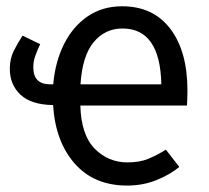

<svg xmlns="http://www.w3.org/2000/svg" viewBox="-20 -571 655 603"><path d="M232.3 -239.5Q234.9 -147.2 277.4 -104.1Q320 -61 380 -61Q418.5 -61 445.4 -72.1Q472.3 -83.1 501 -101L543.1 -46.7Q513.3 -22.1 470.8 -5.1Q428.2 11.8 379.5 11.8Q275.4 11.8 214.6 -57.4Q153.8 -126.7 146.7 -241Q77.9 -242.1 44.4 -273.6Q10.8 -305.1 10.8 -354.9Q10.8 -386.2 23.3 -411.3Q35.9 -436.4 50.8 -459L106.2 -432.3Q96.9 -412.8 90.8 -395.6Q84.6 -378.5 84.6 -359.5Q84.6 -306.2 137.4 -306.2H147.2Q153.3 -376.9 181 -432.3Q208.7 -487.7 255.1 -519.5Q301.5 -551.3 363.6 -551.3Q461 -551.3 514.9 -480.5Q568.7 -409.7 568.7 -286.7Q568.7 -272.8 568.2 -260.5Q567.7 -248.2 567.2 -239.5ZM364.6 -481.5Q309.7 -481.5 274.1 -438.5Q238.5 -395.4 232.8 -306.2H486.7Q483.1 -481.5 364.6 -481.5Z"/></svg>

Font: FiraCode Nerd Font Mono
Style: Regular
Weight: 400
Monospace: yes
Designer: Carrois Corporate, Edenspiekermann AG, Nikita Prokopov
Foundry: Carrois Corporate, Edenspiekermann AG, Nikita Prokopov
Version: Version 6.002;Nerd Fonts 3.4.0